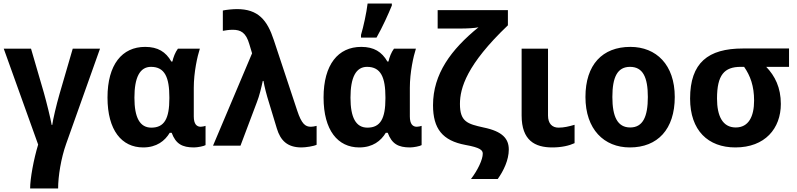

<svg xmlns="http://www.w3.org/2000/svg" viewBox="-20 -817 4468 1077"><path d="M541 -544H388L314 -290C296 -228 277 -146 273 -116H270C264 -151 241 -244 226 -297L154 -544H1L194 -6C169 76 149 185 149 240H306C306 173 322 71 351 -10Z M783 10C859 10 905 -27 932 -72H943C966 -10 1002 10 1068 10C1088 10 1124 3 1133 -3V-111C1128 -109 1114 -106 1106 -106C1084 -106 1067 -120 1067 -164V-325C1067 -411 1087 -501 1101 -544H978C963 -524 952 -495 947 -472H941C910 -526 866 -554 794 -554C665 -554 583 -455 583 -270C583 -86 663 10 783 10ZM829 -101C764 -101 734 -158 734 -269C734 -382 764 -442 827 -442C905 -442 930 -382 930 -271V-265C930 -152 902 -101 829 -101Z M1175 0H1329L1421 -244C1435 -279 1446 -326 1454 -363H1458C1463 -332 1475 -285 1489 -241L1533 -96C1553 -30 1591 10 1671 10C1695 10 1741 3 1756 -5V-111C1744 -108 1733 -106 1724 -106C1693 -106 1672 -121 1647 -197L1516 -592C1479 -705 1428 -766 1309 -766C1286 -766 1247 -762 1230 -758V-644C1246 -647 1266 -650 1285 -650C1330 -650 1360 -635 1379 -568L1394 -518Z M2005 -606H2092C2127 -668 2157 -735 2178 -786V-797H2042C2036 -746 2019 -668 2005 -621ZM1995 10C2071 10 2117 -27 2144 -72H2155C2178 -10 2214 10 2280 10C2300 10 2336 3 2345 -3V-111C2340 -109 2326 -106 2318 -106C2296 -106 2279 -120 2279 -164V-325C2279 -411 2299 -501 2313 -544H2190C2175 -524 2164 -495 2159 -472H2153C2122 -526 2078 -554 2006 -554C1877 -554 1795 -455 1795 -270C1795 -86 1875 10 1995 10ZM2041 -101C1976 -101 1946 -158 1946 -269C1946 -382 1976 -442 2039 -442C2117 -442 2142 -382 2142 -271V-265C2142 -152 2114 -101 2041 -101Z M2834 22C2834 -38 2800 -80 2692 -102C2602 -122 2560 -134 2560 -234C2560 -323 2598 -455 2829 -675V-760H2435V-657H2567C2596 -657 2644 -659 2664 -664C2510 -539 2409 -402 2409 -227C2409 -95 2462 -28 2591 -4C2675 11 2688 26 2688 45C2688 78 2660 137 2622 187H2772C2805 141 2834 80 2834 22Z M3054 -544H2906V-169C2906 -29 2981 10 3078 10C3130 10 3173 0 3203 -14V-117C3172 -108 3144 -101 3113 -101C3078 -101 3054 -123 3054 -169Z M3765 -273C3765 -454 3661 -554 3516 -554C3359 -554 3264 -454 3264 -273C3264 -92 3368 10 3513 10C3669 10 3765 -92 3765 -273ZM3415 -273C3415 -384 3443 -442 3514 -442C3586 -442 3614 -384 3614 -273C3614 -162 3586 -102 3515 -102C3444 -102 3415 -162 3415 -273Z M4360 -234C4360 -326 4327 -391 4278 -442H4406V-545H4147C3952 -545 3851 -465 3851 -264C3851 -85 3952 10 4105 10C4271 10 4360 -96 4360 -234ZM4002 -264C4002 -397 4043 -442 4135 -442H4154C4189 -392 4210 -334 4210 -253C4210 -163 4179 -102 4107 -102C4033 -102 4002 -167 4002 -264Z"/></svg>

Font: Noto Sans Display
Style: Bold
Weight: 700
Designer: Monotype Design Team
Foundry: Monotype Imaging Inc.
Version: Version 1.900